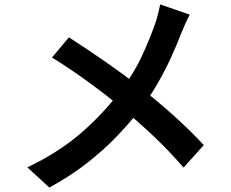

<svg xmlns="http://www.w3.org/2000/svg" viewBox="-20 -799 1040 864"><path d="M834 -733Q825 -717 813.5 -691Q802 -665 795 -648Q776 -598 749.5 -540Q723 -482 689 -423Q655 -364 614 -310Q567 -250 508 -188Q449 -126 374 -67Q299 -8 202 45L103 -46Q240 -111 339.5 -196Q439 -281 517 -383Q578 -461 615 -539.5Q652 -618 678 -692Q685 -711 691 -736Q697 -761 701 -779ZM290 -631Q327 -607 370 -578.5Q413 -550 456 -520Q499 -490 538.5 -461Q578 -432 608 -407Q688 -345 762.5 -278Q837 -211 897 -146L806 -45Q741 -120 673.5 -184Q606 -248 528 -313Q501 -336 466 -363.5Q431 -391 390 -421Q349 -451 304.5 -481.5Q260 -512 214 -540Z"/></svg>

Font: Noto Sans SC Thin SemiBold
Style: Regular
Weight: 600
Version: Version 2.004-H2;hotconv 1.0.118;makeotfexe 2.5.65603